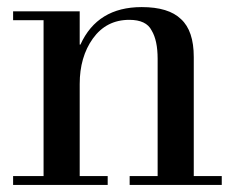

<svg xmlns="http://www.w3.org/2000/svg" viewBox="-20 -522 670 542"><path d="M17 -25H103V-465H17V-490H205V-396H207Q255 -502 380 -502Q456 -502 491 -468Q527 -435 527 -361V-25H606V0H346V-25H425V-356Q425 -408 408 -436Q393 -466 345 -466Q280 -466 242 -413Q205 -361 205 -285V-25H284V0H17Z"/></svg>

Font: Bailleul Roman
Style: Roman
Weight: 400
Version: Version 1